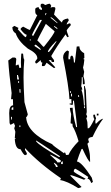

<svg xmlns="http://www.w3.org/2000/svg" viewBox="-20 -924 585 1008"><path d="M390.6 63.5Q331.1 26.4 295.9 21.5L299.8 11.7Q187.5 -64.5 111.3 -146.5V-136.7Q121.1 -122.1 122.1 -114.3L112.3 -109.4Q104.5 -109.4 87.9 -140.6H86.9Q60.5 -140.6 57.6 -195.3H62.5Q61.5 -199.2 58.6 -199.2H57.6L60.5 -232.4L54.7 -251Q58.6 -259.8 58.6 -264.6Q53.7 -273.4 53.7 -278.3L35.2 -268.6L30.3 -277.3L28.3 -330.1Q28.3 -370.1 48.8 -371.1L47.9 -403.3H38.1L41 -435.5Q27.3 -540 23.4 -606.4L45.9 -622.1H55.7Q64.5 -621.1 65.4 -613.3L62.5 -581.1H66.4L76.2 -585.9Q81.1 -578.1 81.1 -567.4L90.8 -568.4L89.8 -594.7Q89.8 -614.3 91.8 -642.6H100.6L101.6 -638.7Q102.5 -617.2 107.4 -610.4Q103.5 -568.4 103.5 -516.6Q103.5 -472.7 108.4 -387.7L126 -323.2Q122.1 -309.6 117.2 -309.6Q121.1 -226.6 253.9 -167Q253.9 -162.1 316.4 -119.1Q316.4 -124 321.3 -124Q326.2 -115.2 326.2 -110.4L339.8 -111.3Q352.5 -141.6 392.6 -182.6Q376 -238.3 361.3 -260.7L360.4 -274.4Q350.6 -274.4 350.6 -278.3L353.5 -325.2Q347.7 -343.8 346.7 -357.4L361.3 -358.4Q362.3 -321.3 379.9 -256.8H384.8Q381.8 -292 368.2 -395.5H363.3V-389.6Q363.3 -377.9 360.4 -372.1Q350.6 -376 345.7 -376V-380.9H355.5L354.5 -404.3L344.7 -403.3Q341.8 -466.8 311.5 -620.1V-624Q311.5 -645.5 333 -659.2L341.8 -654.3L338.9 -622.1L339.8 -612.3L348.6 -613.3V-616.2Q348.6 -631.8 357.4 -631.8Q366.2 -631.8 368.2 -595.7H373L382.8 -679.7L396.5 -680.7Q397.5 -657.2 421.9 -644.5L422.9 -621.1Q422.9 -616.2 418 -616.2Q418 -612.3 420.9 -612.3H422.9Q419.9 -580.1 416 -569.3L421.9 -546.9L418 -523.4Q424.8 -503.9 424.8 -482.4L415 -481.4L414.1 -518.6H409.2V-506.8Q409.2 -485.4 406.2 -471.7Q411.1 -463.9 412.1 -453.1H407.2Q418 -425.8 420.9 -370.1H425.8L420.9 -472.7H424.8L430.7 -450.2L435.5 -338.9Q435.5 -331.1 432.6 -324.2Q437.5 -315.4 437.5 -310.5Q437.5 -305.7 432.6 -305.7L438.5 -283.2L440.4 -250L445.3 -251Q452.1 -251 475.6 -298.8Q469.7 -306.6 469.7 -321.3L478.5 -322.3Q479.5 -311.5 484.4 -303.7Q480.5 -294.9 480.5 -285.2L481.4 -275.4H485.4Q508.8 -299.8 521.5 -300.8Q493.2 -263.7 465.8 -205.1Q443.4 -203.1 443.4 -191.4Q444.3 -183.6 448.2 -176.8Q439.5 -174.8 439.5 -167Q451.2 -125 452.1 -107.9Q453.1 -90.8 453.1 -74.2Q444.3 -74.2 413.1 -142.6L408.2 -141.6Q395.5 -113.3 383.8 -76.2Q408.2 -74.2 461.9 8.8L467.8 31.2L459 37.1Q451.2 14.6 440.4 14.6H439.5L443.4 4.9Q378.9 -38.1 376 -38.1Q367.2 -36.1 367.2 -23.4Q368.2 -18.6 429.7 14.6L420.9 19.5Q357.4 -4.9 349.6 -4.9L350.6 0L408.2 57.6Q400.4 62.5 390.6 63.5ZM80.1 -506.8 74.2 -530.3H69.3L70.3 -506.8ZM80.1 -488.3V-498H75.2L76.2 -488.3ZM87.9 -437.5 86.9 -456.1H82L83 -437.5ZM352.5 -436.5 351.6 -446.3 347.7 -445.3V-436.5ZM358.4 -418 357.4 -432.6 352.5 -431.6 353.5 -418ZM395.5 -415 394.5 -424.8H390.6V-415ZM49.8 -347.7V-361.3Q41 -360.4 41 -353.5V-347.7ZM425.8 -356.4V-366.2L420.9 -365.2V-356.4ZM39.1 -295.9 43 -296.9V-310.5H38.1ZM488.3 -317.4V-327.1H497.1V-318.4ZM86.9 -256.8V-265.6H82V-256.8ZM293.9 -99.6V-104.5Q171.9 -186.5 168.9 -186.5L169.9 -181.6Q184.6 -161.1 290 -99.6ZM291 -71.3Q299.8 -72.3 299.8 -81.1Q282.2 -94.7 247.1 -111.3H242.2Q281.2 -77.1 281.2 -71.3ZM309.6 -62.5V-77.1Q300.8 -75.2 300.8 -68.4V-62.5ZM273.4 -46.9 283.2 -47.9Q282.2 -59.6 262.7 -70.3L263.7 -65.4Q273.4 -54.7 273.4 -46.9ZM200.2 -904.3H207L217.8 -897.5Q231.4 -904.3 242.2 -904.3L249 -893.6Q246.1 -886.7 246.1 -882.8L252.9 -886.7H263.7Q270.5 -885.7 270.5 -879.9V-876Q263.7 -850.6 263.7 -847.7Q302.7 -805.7 305.7 -805.7Q305.7 -822.3 336.9 -827.1L340.8 -819.3V-816.4Q330.1 -802.7 330.1 -794.9Q341.8 -801.8 347.7 -801.8L351.6 -794.9V-792Q330.1 -767.6 330.1 -763.7Q330.1 -759.8 340.8 -731.4L334 -728.5Q326.2 -737.3 326.2 -742.2H323.2Q278.3 -680.7 249 -629.9Q249 -627 263.7 -608.4V-598.6H255.9Q249 -598.6 249 -608.4H235.4L270.5 -570.3L263.7 -566.4L224.6 -594.7Q215.8 -577.1 210.9 -577.1H200.2V-587.9L203.1 -594.7Q194.3 -594.7 193.4 -608.4Q173.8 -590.8 171.9 -590.8Q165 -590.8 165 -598.6V-601.6L175.8 -616.2V-619.1Q175.8 -643.6 126 -668.9Q76.2 -708 62.5 -749Q44.9 -758.8 44.9 -781.2L55.7 -788.1L77.1 -777.3L73.2 -770.5Q109.4 -728.5 115.2 -728.5L119.1 -735.4V-742.2Q109.4 -742.2 87.9 -770.5Q87.9 -776.4 101.6 -784.2Q132.8 -766.6 136.7 -766.6L175.8 -844.7Q165 -847.7 165 -865.2V-876Q165 -883.8 182.6 -886.7Q185.5 -872.1 200.2 -872.1V-879.9Q193.4 -888.7 193.4 -889.6V-897.5Q194.3 -904.3 200.2 -904.3ZM217.8 -854.5V-844.7H220.7Q220.7 -847.7 224.6 -854.5ZM246.1 -834V-830.1L281.2 -801.8V-805.7Q252 -834 246.1 -834ZM189.5 -819.3Q155.3 -759.8 147.5 -739.3L154.3 -735.4L200.2 -819.3ZM220.7 -798.8Q175.8 -714.8 175.8 -710.9Q178.7 -710.9 207 -678.7H210.9Q266.6 -748 266.6 -759.8ZM263.7 -788.1V-784.2L281.2 -770.5V-774.4Q280.3 -779.3 263.7 -788.1ZM136.7 -717.8V-710.9H140.6V-717.8ZM231.4 -651.4H235.4Q242.2 -652.3 277.3 -707H273.4Q231.4 -664.1 231.4 -651.4ZM161.1 -682.6 193.4 -661.1V-665Q193.4 -669.9 168 -689.5Q161.1 -688.5 161.1 -682.6Z"/></svg>

Font: Blackcraft
Style: Regular
Weight: 400
Designer: GGBotNet
Foundry: GGBotNet
Version: 1.00